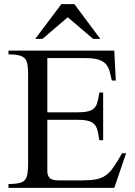

<svg xmlns="http://www.w3.org/2000/svg" viewBox="-20 -907 651 927"><path d="M588.9 -167 531.7 0H21V-18.6Q62.5 -18.6 82.8 -26.1Q103 -33.7 109.4 -54.9Q115.7 -76.2 115.7 -117.7V-547.4Q115.7 -581.5 111.1 -603Q106.4 -624.5 86.7 -634.5Q66.9 -644.5 21 -644.5V-662.6H531.7L539.1 -518.1H520Q515.1 -539.6 510.3 -559.1Q505.4 -578.6 494.4 -593.8Q483.4 -608.9 459.7 -617.7Q436 -626.5 392.6 -626.5H208.5V-364.7H355Q399.9 -364.7 420.4 -374.8Q440.9 -384.8 448 -406Q455.1 -427.2 459.5 -460.4H478V-230H459.5Q455.1 -264.6 447.8 -286.4Q440.4 -308.1 419.9 -318.4Q399.4 -328.6 355 -328.6H208.5V-80.1Q208.5 -60.5 219.2 -48.3Q230 -36.1 265.1 -36.1H377Q417.5 -36.1 444.1 -41.3Q470.7 -46.4 490.2 -60.1Q509.8 -73.7 527.8 -99.6Q545.9 -125.5 569.3 -167ZM464.4 -719.2H429.7L307.1 -823.7L185.1 -719.2H149.9L276.4 -887.2H338.9Z"/></svg>

Font: Awami Nastaliq
Style: Regular
Weight: 400
Designer: Peter Martin, SIL International
Foundry: SIL International
Version: Version 3.100